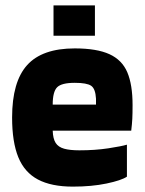

<svg xmlns="http://www.w3.org/2000/svg" viewBox="-20 -684 539 714"><path d="M258 -376Q209 -376 192.5 -359.5Q176 -343 176 -295H337Q337 -299 337 -305.5Q337 -312 337 -317Q335 -354 319 -365Q303 -376 258 -376ZM452 -27Q431 -13 376 -1.5Q321 10 251 10Q171 10 121 -16.5Q71 -43 48 -99.5Q25 -156 25 -247Q25 -380 81 -442Q137 -504 258 -504Q340 -504 387 -482.5Q434 -461 453.5 -415Q473 -369 473 -293Q473 -261 472 -242Q471 -223 468 -198H176Q177 -168 187 -152.5Q197 -137 218.5 -131Q240 -125 275 -125Q334 -125 383 -132.5Q432 -140 452 -146ZM179 -551V-664H333V-551Z"/></svg>

Font: Blinker
Style: Regular
Weight: 400
Designer: Juergen Huber
Foundry: supertype
Version: 1.017